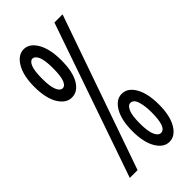

<svg xmlns="http://www.w3.org/2000/svg" viewBox="-210 -679 733 733"><g transform="rotate(-45 156.5 -312.0)"><path d="M88 -373Q57 -373 36 -407.5Q15 -442 15 -504Q15 -564 36 -599Q57 -634 88 -634Q119 -634 139.5 -598.5Q160 -563 160 -503Q160 -440 140 -406.5Q120 -373 88 -373ZM27 0 243 -623H287L69 0ZM88 -423Q101 -423 108.5 -442Q116 -461 116 -504Q116 -547 107.5 -566Q99 -585 86 -585Q74 -585 66 -566Q58 -547 58 -504Q58 -462 66.5 -442.5Q75 -423 88 -423ZM232 10Q201 10 180.5 -24.5Q160 -59 160 -119Q160 -179 180.5 -214Q201 -249 232 -249Q264 -249 284 -214Q304 -179 304 -119Q304 -59 283.5 -24.5Q263 10 232 10ZM233 -37Q263 -37 263 -118Q263 -153 255.5 -177Q248 -201 231 -201Q218 -201 209.5 -181.5Q201 -162 201 -120Q201 -77 210 -57Q219 -37 233 -37Z"/></g></svg>

Font: Inconsolata ExtraCondensed Thin
Style: Regular
Weight: 100
Width: 2
Monospace: yes
Designer: Raph Levien, Cyreal, Brenton Simpson
Foundry: Raph Levien, Cyreal, Google
Version: Version 3.100; ttfautohint (v1.8.4.7-5d5b)